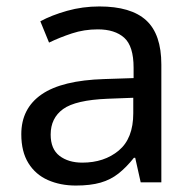

<svg xmlns="http://www.w3.org/2000/svg" viewBox="-20 -565 601 595"><path d="M288 -545Q386 -545 433 -502Q480 -459 480 -365V0H416L399 -76H395Q372 -47 347.5 -27.5Q323 -8 291.5 1Q260 10 215 10Q167 10 128.5 -7Q90 -24 68 -59.5Q46 -95 46 -149Q46 -229 109 -272.5Q172 -316 303 -320L394 -323V-355Q394 -422 365 -448Q336 -474 283 -474Q241 -474 203 -461.5Q165 -449 132 -433L105 -499Q140 -518 188 -531.5Q236 -545 288 -545ZM314 -259Q214 -255 175.5 -227Q137 -199 137 -148Q137 -103 164.5 -82Q192 -61 235 -61Q303 -61 348 -98.5Q393 -136 393 -214V-262Z"/></svg>

Font: hexuhindi05
Style: Book
Weight: 400
Designer: Jelle Bosma - Monotype Design Team
Foundry: Monotype Imaging Inc.
Version: Version 2.003